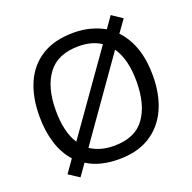

<svg xmlns="http://www.w3.org/2000/svg" viewBox="-135 -882 1051 1049"><g transform="rotate(-20 390.5 -357.5)"><path d="M720 -358Q720 -247 682.5 -164.5Q645 -82 572 -36Q499 10 391 10Q279 10 206 -37L158 31L97 -9L149 -83Q105 -132 83 -202Q61 -272 61 -359Q61 -469 97 -551Q133 -633 206.5 -679Q280 -725 392 -725Q444 -725 488.5 -713Q533 -701 570 -680L616 -746L677 -705L626 -634Q720 -535 720 -358ZM156 -358Q156 -297 167.5 -247Q179 -197 203 -160L522 -611Q470 -646 392 -646Q271 -646 213.5 -569.5Q156 -493 156 -358ZM625 -358Q625 -487 574 -560L254 -106Q280 -88 314.5 -78Q349 -68 391 -68Q513 -68 569 -145.5Q625 -223 625 -358Z"/></g></svg>

Font: Noto Sans Tifinagh Ahaggar
Style: Regular
Weight: 400
Designer: JamraPatel
Foundry: JamraPatel LLC
Version: Version 2.006; ttfautohint (v1.8.4.7-5d5b)